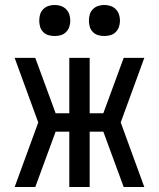

<svg xmlns="http://www.w3.org/2000/svg" viewBox="-20 -753 640 773"><path d="M39 0 134 -260 39 -520H122L204 -297H259V-520H341V-297H396L478 -520H561L466 -260L561 0H478L396 -223H341V0H259V-223H204L122 0ZM400 -608Q387 -608 375 -611.5Q363 -615 354 -624Q345 -633 341.5 -645Q338 -657 338 -670Q338 -683 341.5 -695Q345 -707 354 -716Q363 -725 375 -729Q387 -733 400 -733Q413 -733 425 -729Q437 -725 446 -716Q455 -707 459 -695Q463 -683 463 -670Q463 -657 459 -645Q455 -633 446 -624Q437 -615 425 -611.5Q413 -608 400 -608ZM200 -608Q187 -608 175 -611.5Q163 -615 154 -624Q145 -633 141.5 -645Q138 -657 138 -670Q138 -683 141.5 -695Q145 -707 154 -716Q163 -725 175 -729Q187 -733 200 -733Q213 -733 225 -729Q237 -725 246 -716Q255 -707 259 -695Q263 -683 263 -670Q263 -657 259 -645Q255 -633 246 -624Q237 -615 225 -611.5Q213 -608 200 -608Z"/></svg>

Font: Iosevka Meiseki Sans
Style: Regular
Weight: 400
Monospace: yes
Designer: Belleve Invis
Foundry: Belleve Invis
Version: Version 11.2.6; ttfautohint (v1.8.4)